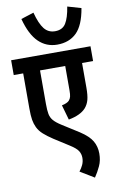

<svg xmlns="http://www.w3.org/2000/svg" viewBox="-113 -951 731 1201"><g transform="rotate(-10 252.0 -350.0)"><path d="M504 -528H434V-371Q434 -323 426.5 -295Q419 -267 401 -246Q367 -208 291 -194L264 -289Q298 -296 311 -310Q320 -320 323.5 -333.5Q327 -347 327 -374V-528H167V-315Q167 -275 171.5 -251Q176 -227 191.5 -209Q207 -191 240 -170L346 -103Q401 -67 421.5 -31.5Q442 4 442 48Q442 92 426 126.5Q410 161 389 192L300 138Q314 121 323.5 100.5Q333 80 333 56Q333 32 320.5 12Q308 -8 268 -33L174 -93Q139 -116 115.5 -137Q92 -158 80 -183Q69 -206 64.5 -232.5Q60 -259 60 -305V-528H0V-622H504ZM490 -867Q472 -760 425 -714Q378 -668 302 -668Q233 -668 184 -715.5Q135 -763 108 -865L189 -891Q208 -819 234 -786Q260 -753 303 -753Q350 -753 371.5 -787.5Q393 -822 404 -892Z"/></g></svg>

Font: Noto Sans Condensed SemiBold
Style: Italic
Weight: 600
Width: 3
Italic angle: -12°
Designer: Monotype Design Team
Foundry: Monotype Imaging Inc.
Version: Version 2.013; ttfautohint (v1.8.4.7-5d5b)